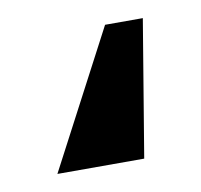

<svg xmlns="http://www.w3.org/2000/svg" viewBox="-40 -158 315 301"><g transform="rotate(-10 117.5 -7.5)"><path d="M204.1 -116.2 168 101.1H29.8L144 -116.2Z"/></g></svg>

Font: Wesal
Style: Regular
Weight: 900
Designer: Ahmed zaza
Foundry: Ahmed zaza
Version: Version 2.01